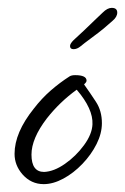

<svg xmlns="http://www.w3.org/2000/svg" viewBox="-20 -453 318 488"><path d="M91 15Q59 15 37 -10Q17 -33 17 -62Q17 -116 66 -177Q86 -203 109 -223Q132 -243 157 -259Q162 -262 171 -262Q200 -262 200 -248Q200 -244 194 -239V-238Q209 -217 224 -194Q239 -171 239 -140Q239 -114 225.5 -87Q212 -60 189.5 -36.5Q167 -13 141 1Q115 15 91 15ZM92 -16Q117 -17 145 -36.5Q173 -56 193.5 -84Q214 -112 215 -137Q217 -176 175 -225Q132 -194 99 -152Q60 -101 60 -60Q60 -16 92 -16ZM167 -328Q158 -328 158 -336Q158 -342 167 -351L194 -376Q206 -388 221 -402Q236 -416 241 -421Q253 -433 264 -433Q278 -433 278 -421Q278 -410 266 -400Q255 -390 243.5 -380.5Q232 -371 209 -354Q194 -343 185 -335.5Q176 -328 167 -328Z"/></svg>

Font: Square Peg
Style: Regular
Weight: 400
Designer: Robert E. Leuschke
Foundry: Robert E. Leuschke
Version: Version 1.010; ttfautohint (v1.8.4.7-5d5b)